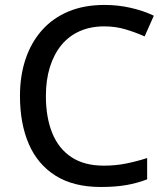

<svg xmlns="http://www.w3.org/2000/svg" viewBox="-20 -744 672 774"><path d="M400.4 -637.7Q345.2 -637.7 301.5 -618.4Q257.8 -599.1 227.5 -562.3Q197.3 -525.4 181.2 -473.6Q165 -421.9 165 -356.9Q165 -270.5 190.7 -207.5Q216.3 -144.5 268.1 -110.4Q319.8 -76.2 398.4 -76.2Q445.3 -76.2 488 -84.7Q530.8 -93.3 573.2 -106.9V-21Q532.2 -5.4 488.5 2.2Q444.8 9.8 386.2 9.8Q276.9 9.8 204.3 -35.6Q131.8 -81.1 96.2 -163.3Q60.5 -245.6 60.5 -357.4Q60.5 -438.5 83 -505.6Q105.5 -572.8 148.9 -621.8Q192.4 -670.9 255.6 -697.5Q318.8 -724.1 401.4 -724.1Q455.1 -724.1 506.1 -712.6Q557.1 -701.2 600.1 -680.7L563 -597.2Q527.3 -613.3 486.6 -625.5Q445.8 -637.7 400.4 -637.7Z"/></svg>

Font: Open Sans Medium
Style: Regular
Weight: 500
Designer: Monotype Design Team
Foundry: Monotype Imaging Inc.
Version: Version 3.000